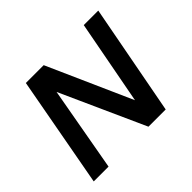

<svg xmlns="http://www.w3.org/2000/svg" viewBox="-129 -724 898 898"><g transform="rotate(-45 320.0 -275.0)"><path d="M30 0H128L203 -419L392 0H506L610 -550H514L435 -132L249 -550H131Z"/></g></svg>

Font: Cambay Devanagari
Style: Bold Italic
Weight: 700
Designer: Pooja Saxena
Foundry: Pooja Saxena
Version: Version 1.005;PS 001.005;hotconv 1.0.70;makeotf.lib2.5.58329